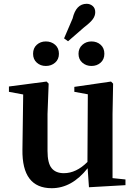

<svg xmlns="http://www.w3.org/2000/svg" viewBox="-20 -974 712 1010"><path d="M461 -756Q490 -756 509.5 -738.5Q529 -721 529 -691Q529 -662 509.5 -644.5Q490 -627 461 -627Q433 -627 413 -644.5Q393 -662 393 -691Q393 -720 413 -738Q433 -756 461 -756ZM422 -830 338 -757 317 -772 362 -877Q380 -954 436 -954Q454 -954 467.5 -942.5Q481 -931 481 -910Q481 -891 468.5 -873.5Q456 -856 422 -830ZM221 -627Q193 -627 173.5 -644.5Q154 -662 154 -691Q154 -721 173.5 -738.5Q193 -756 221 -756Q250 -756 270 -738.5Q290 -721 290 -691Q290 -662 270 -644.5Q250 -627 221 -627ZM572 -37 640 -30V0L448 11L441 -89Q358 16 252 16Q95 16 98 -187L102 -477L27 -491V-519L225 -545L236 -534L230 -374V-180Q230 -116 251.5 -89.5Q273 -63 316 -63Q381 -63 440 -122L442 -478L371 -491V-517L564 -545L575 -534L572 -374Z"/></svg>

Font: Swei Spring CJKtc
Style: Bold
Weight: 700
Version: Version 1.021